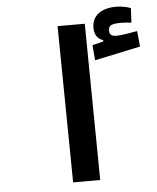

<svg xmlns="http://www.w3.org/2000/svg" viewBox="-53 -802 693 848"><g transform="rotate(-5 293.0 -378.0)"><path d="M236.8 0H356.9L349.1 -693.4H228.5ZM380.4 -528.8 583.5 -571.8 576.7 -641.1C547.4 -635.7 505.9 -628.4 485.8 -628.4C463.9 -628.4 453.1 -633.8 453.1 -654.8C453.1 -677.2 468.8 -683.6 508.8 -683.6C520 -683.6 539.6 -682.1 554.7 -680.2L558.1 -744.6C542 -751 517.6 -756.3 493.2 -756.3C430.2 -756.3 385.7 -728 385.7 -672.4C385.7 -641.1 399.4 -622.1 423.8 -614.3V-608.4L375 -596.2Z"/></g></svg>

Font: Cascadia Code NF SemiBold
Style: Regular
Weight: 600
Monospace: yes
Designer: Aaron Bell
Foundry: Saja Typeworks
Version: Version 2404.023